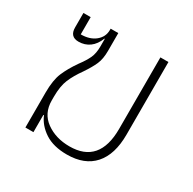

<svg xmlns="http://www.w3.org/2000/svg" viewBox="-133 -702 852 849"><g transform="rotate(30 293.0 -277.5)"><path d="M135 -88H132V0H91V-178Q91 -242 107 -280Q123 -318 153 -361Q177 -393 188 -417Q199 -441 199 -476V-515H197Q184 -481 160 -463.5Q136 -446 104 -446Q60 -446 60 -493V-567H97V-479Q143 -479 171 -502Q199 -525 199 -560V-567H238V-476Q238 -435 226 -407.5Q214 -380 189 -343Q161 -304 146.5 -269.5Q132 -235 132 -181V-162Q132 -96 181.5 -60.5Q231 -25 301 -25Q453 -25 453 -202V-567H494V-196Q494 -95 446.5 -41.5Q399 12 309 12Q240 12 196.5 -16.5Q153 -45 135 -88Z"/></g></svg>

Font: Anuphan ExtraLight
Style: Regular
Weight: 200
Designer: Cadson Demak
Version: Version 3.001